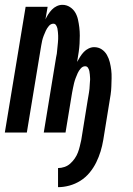

<svg xmlns="http://www.w3.org/2000/svg" viewBox="-32 -548 552 794"><path d="M208 226V147Q221 147 234.5 142.5Q248 138 258.5 128.5Q269 119 277 107.5Q285 96 290 83Q295 70 298 57Q301 44 304 31L331 -136Q332 -143 333.5 -150.5Q335 -158 336 -165.5Q337 -173 338 -180.5Q339 -188 339 -195.5Q339 -203 340 -210.5Q341 -218 340.5 -225.5Q340 -233 339.5 -240Q339 -247 337.5 -254Q336 -261 332 -267.5Q328 -274 320 -274Q310 -274 302 -265Q294 -256 289.5 -246Q285 -236 281 -225.5Q277 -215 274.5 -205Q272 -195 270 -184.5Q268 -174 266 -164L239 0H149L200 -311Q202 -319 203 -326.5Q204 -334 204.5 -341.5Q205 -349 206 -356.5Q207 -364 207.5 -371.5Q208 -379 208.5 -386.5Q209 -394 208.5 -401Q208 -408 207.5 -415.5Q207 -423 205.5 -430Q204 -437 200 -443.5Q196 -450 189 -450Q178 -450 170 -440.5Q162 -431 157.5 -421Q153 -411 149 -401Q145 -391 142.5 -380.5Q140 -370 138.5 -360Q137 -350 135 -339L79 0H-12L74 -520H165L156 -468Q161 -479 167.5 -489Q174 -499 182.5 -508Q191 -517 202.5 -522.5Q214 -528 226 -528Q243 -528 257 -519Q271 -510 279 -496.5Q287 -483 290.5 -467Q294 -451 296 -434.5Q298 -418 298 -401Q298 -384 297 -367Q296 -350 293.5 -333Q291 -316 288 -299L287 -292Q293 -303 299.5 -313.5Q306 -324 314.5 -333Q323 -342 334.5 -347.5Q346 -353 357 -353Q375 -353 388.5 -344Q402 -335 410 -321Q418 -307 422 -291Q426 -275 428 -258.5Q430 -242 429.5 -225Q429 -208 428.5 -191Q428 -174 425.5 -157Q423 -140 420 -123L395 31Q391 55 384 78Q377 101 366 123.5Q355 146 338.5 166Q322 186 300.5 199.5Q279 213 255 219.5Q231 226 208 226Z"/></svg>

Font: Iosevka Term Curly Semibold
Style: Italic
Weight: 600
Italic angle: -9°
Designer: Belleve Invis
Foundry: Belleve Invis
Version: Version 32.3.0